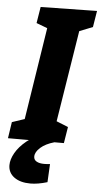

<svg xmlns="http://www.w3.org/2000/svg" viewBox="-68 -745 531 1009"><g transform="rotate(5 198.0 -240.0)"><path d="M388 -621 318 -593 241 -111 303 -86 289 0H-6L7 -86L73 -108L149 -594L91 -616L105 -702L402 -707ZM132 227Q78 227 46 203.5Q14 180 14 140Q14 110 33.5 75.5Q53 41 91.5 9.5Q130 -22 190 -42L239 0Q193 13 166.5 36.5Q140 60 140 84Q140 101 155 109.5Q170 118 195 118Q202 118 210 117.5Q218 117 226 116L221 212Q171 227 132 227Z"/></g></svg>

Font: Bitter ExtraBold
Style: Italic
Weight: 800
Italic angle: -9°
Designer: Sol Matas, and Bitter project Authors
Foundry: Sol Matas
Version: Version 2.001